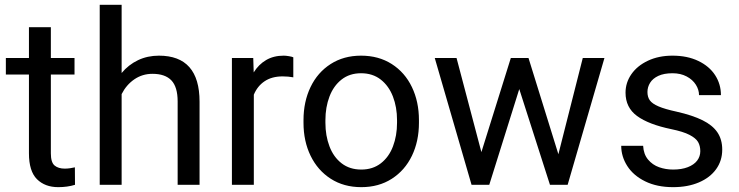

<svg xmlns="http://www.w3.org/2000/svg" viewBox="-20 -770 3078 800"><path d="M292.5 0Q261.2 9.8 222.7 9.8Q167.5 9.8 134 -23.4Q100.6 -56.6 100.6 -131.3V-459.5H4.4V-528.3H100.6V-656.7H191.9V-528.3H290.5V-459.5H191.9V-130.9Q191.9 -93.3 207.5 -80.3Q223.1 -67.4 250 -67.4Q260.3 -67.4 272.5 -69.1Q284.7 -70.8 292 -72.8Z M811.5 -346.2V0H720.2V-347.2Q720.2 -407.7 694.1 -435.1Q668 -462.4 615.2 -462.4Q573.2 -462.4 539.8 -439.5Q506.3 -416.5 486.8 -377.9V0H395.5V-750H486.8V-465.8Q515.6 -500.5 555.2 -519.3Q594.7 -538.1 642.1 -538.1Q811.5 -538.1 811.5 -346.2Z M1202.1 -531.2V-447.8Q1181.2 -451.7 1157.7 -451.7Q1112.8 -451.7 1082.8 -431.6Q1052.7 -411.6 1037.6 -375.5V0H946.3V-528.3H1035.2L1037.1 -468.3Q1057.6 -501.5 1088.9 -519.8Q1120.1 -538.1 1162.1 -538.1Q1170.9 -538.1 1184.1 -535.9Q1197.3 -533.7 1202.1 -531.2Z M1484.4 -538.1Q1557.6 -538.1 1612.3 -503.2Q1667 -468.3 1696.3 -407.2Q1725.6 -346.2 1725.6 -269.5V-258.3Q1725.6 -181.6 1696.3 -120.8Q1667 -60.1 1612.5 -25.1Q1558.1 9.8 1485.4 9.8Q1412.6 9.8 1358.2 -25.1Q1303.7 -60.1 1274.2 -120.8Q1244.6 -181.6 1244.6 -258.3V-269.5Q1244.6 -346.2 1273.9 -407.2Q1303.2 -468.3 1357.7 -503.2Q1412.1 -538.1 1484.4 -538.1ZM1485.4 -63.5Q1533.2 -63.5 1566.9 -89.6Q1600.6 -115.7 1617.4 -160.2Q1634.3 -204.6 1634.3 -258.3V-269.5Q1634.3 -323.2 1617.2 -367.7Q1600.1 -412.1 1566.4 -438.5Q1532.7 -464.8 1484.4 -464.8Q1436.5 -464.8 1403.1 -438.5Q1369.6 -412.1 1352.8 -367.7Q1335.9 -323.2 1335.9 -269.5V-258.3Q1335.9 -204.6 1352.8 -160.2Q1369.6 -115.7 1403.3 -89.6Q1437 -63.5 1485.4 -63.5Z M2498.5 -528.3 2345.2 0H2284.7H2271.5L2143.6 -398.9L2018.6 0H1960.4H1944.8L1791.5 -528.3H1882.3L1985.8 -136.2L2108.4 -528.3H2168.5H2182.1L2306.6 -127.4L2408.2 -528.3Z M2586.4 -383.8Q2586.4 -425.8 2610.8 -460.9Q2635.3 -496.1 2679.9 -517.1Q2724.6 -538.1 2782.2 -538.1Q2843.8 -538.1 2889.6 -516.1Q2935.5 -494.1 2959.7 -456.8Q2983.9 -419.4 2983.9 -373.5H2892.6Q2892.6 -396 2879.4 -417Q2866.2 -438 2841.1 -451.4Q2815.9 -464.8 2782.2 -464.8Q2746.6 -464.8 2723.1 -453.9Q2699.7 -442.9 2688.7 -425Q2677.7 -407.2 2677.7 -386.7Q2677.7 -365.7 2687.7 -351.8Q2697.8 -337.9 2723.9 -326.7Q2750 -315.4 2799.3 -304.7Q2865.7 -289.6 2907.2 -269Q2948.7 -248.5 2969 -218.8Q2989.3 -189 2989.3 -146.5Q2989.3 -100.6 2963.9 -65.2Q2938.5 -29.8 2892.1 -10Q2845.7 9.8 2784.7 9.8Q2717.3 9.8 2668.2 -14.4Q2619.1 -38.6 2593.8 -78.1Q2568.4 -117.7 2568.4 -162.6H2659.7Q2661.6 -127.4 2680.2 -105.2Q2698.7 -83 2726.3 -73.2Q2753.9 -63.5 2784.7 -63.5Q2820.3 -63.5 2845.9 -73.5Q2871.6 -83.5 2884.8 -100.8Q2897.9 -118.2 2897.9 -140.1Q2897.9 -162.1 2888.7 -178.2Q2879.4 -194.3 2853 -208Q2826.7 -221.7 2776.9 -231.9Q2682.6 -251.5 2634.5 -286.6Q2586.4 -321.8 2586.4 -383.8Z"/></svg>

Font: Heebo
Style: Regular
Weight: 400
Designer: Oded Ezer
Foundry: Meir Sadan
Version: Version 2.001; ttfautohint (v1.5.14-ce02) -l 8 -r 50 -G 200 